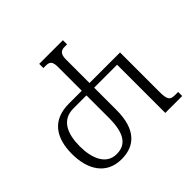

<svg xmlns="http://www.w3.org/2000/svg" viewBox="-173 -905 1107 1107"><g transform="rotate(-45 380.5 -351.5)"><path d="M228 11C336 11 407 -54 407 -211V-393H594V0H732V-33H709C667 -33 656 -45 656 -111V-431H407V-625C407 -669 427 -680 452 -680H473V-714H280V-680H299C331 -680 344 -669 344 -625V-431H239C103 -431 46 -344 46 -212C46 -88 102 11 228 11ZM228 -30C143 -30 109 -115 109 -212C109 -313 142 -393 238 -393H344V-209C344 -76 300 -30 228 -30Z"/></g></svg>

Font: Noto Serif Georgian ExtraCondensed Light
Style: Regular
Weight: 300
Width: 2
Designer: Monotype Design Team, Akaki Razmadze
Foundry: Google LLC
Version: Version 2.003